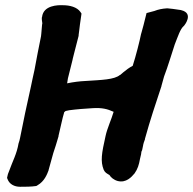

<svg xmlns="http://www.w3.org/2000/svg" viewBox="-20 -709 739 735"><path d="M7 -28 9 -23C16 -4 35 6 57 6C77 6 99 6 119 3L124 0C150 -15 160 -41 166 -57V-58L184 -123C190 -140 197 -163 204 -187V-189C212 -221 218 -254 226 -280C227 -281 231 -283 231 -284C232 -284 235 -285 245 -287C275 -291 304 -293 336 -295C370 -297 391 -292 415 -281C407 -253 390 -217 384 -188C369 -121 364 -92 377 -59C382 -48 389 -45 399 -39C404 -30 416 -20 431 -16C463 -8 484 -32 494 -44L495 -45C507 -62 512 -78 516 -101L520 -118C521 -125 521 -129 523 -132L524 -134L528 -153V-154C529 -158 531 -167 535 -176V-178C554 -247 576 -313 598 -379V-380C601 -390 604 -401 608 -416C623 -455 636 -500 649 -539C661 -569 670 -598 683 -609L685 -611C686 -612 723 -658 674 -670C674 -670 672 -671 662 -672C650 -674 634 -676 622 -677H618C602 -676 586 -673 571 -667L541 -659L537 -643C531 -620 528 -605 521 -582L520 -579C515 -553 500 -494 488 -457C476 -451 461 -440 453 -433L440 -422H439C418 -404 369 -403 307 -399C285 -398 261 -395 237 -390L240 -409C246 -433 252 -456 258 -481V-482C259 -486 261 -493 263 -502C269 -525 275 -549 281 -572V-575C282 -587 285 -601 286 -615L292 -657L288 -663C275 -682 247 -689 221 -689C202 -690 146 -689 141 -644L140 -641C140 -636 140 -631 142 -620L141 -614C140 -603 139 -592 138 -579L137 -570C128 -525 120 -486 112 -441C107 -421 103 -398 98 -376C82 -304 70 -249 57 -182C55 -174 54 -167 52 -163L51 -160C44 -119 29 -94 14 -52C11 -46 9 -38 9 -37Z"/></svg>

Font: Vapor
Style: BlkObl
Weight: 900
Foundry: Cannot Into Space Fonts
Version: Version 0.179